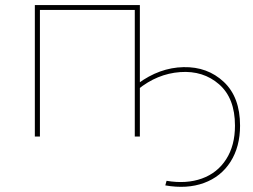

<svg xmlns="http://www.w3.org/2000/svg" viewBox="-20 -537 995 755"><path d="M117 -517H530V0H510V-506L518 -498H129L137 -506V0H117ZM904 -43Q904 -151 841.5 -205.5Q779 -260 688.5 -253.5Q598 -247 522 -185V-208Q607 -271 701.5 -273Q796 -275 860 -215Q924 -155 924 -43Q924 40 886.5 99Q849 158 782 182.5Q715 207 630 192L635 174Q713 187 774 165Q835 143 869.5 89Q904 35 904 -43Z"/></svg>

Font: iiserrat Thin
Style: Regular
Weight: 100
Designer: Akira Ohta
Foundry: Akira Ohta
Version: Version 1.200;Glyphs 3.3.1 (3343)